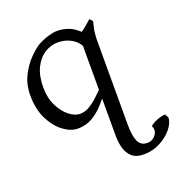

<svg xmlns="http://www.w3.org/2000/svg" viewBox="-128 -582 894 939"><g transform="rotate(-20 318.5 -112.5)"><path d="M203 15Q167 15 129 -13Q91 -41 65 -93Q39 -145 39 -217Q39 -274 62 -319Q85 -364 115.5 -394.5Q146 -425 168 -438Q196 -453 223.5 -461Q251 -469 270 -469Q299 -469 328.5 -458.5Q358 -448 396 -410Q396 -381 389.5 -370.5Q383 -360 367 -351Q353 -381 322 -398Q291 -415 254 -415Q218 -415 185.5 -395Q153 -375 132.5 -334Q112 -293 112 -232Q112 -177 132.5 -136Q153 -95 182 -72Q211 -49 238 -49Q264 -49 288.5 -64Q313 -79 336 -101Q359 -123 382 -146Q389 -143 393.5 -137Q398 -131 400 -127Q367 -84 338 -52.5Q309 -21 276.5 -3Q244 15 203 15ZM364 -414Q380 -420 402.5 -438.5Q425 -457 438 -469L452 -454Q452 -454 445 -424.5Q438 -395 438 -351V81Q438 137 451 167Q464 197 499 197Q521 197 536.5 181.5Q552 166 552 147Q552 137 546 128Q552 121 567.5 113Q583 105 600.5 100Q618 95 627 96L637 115Q637 142 613 172Q589 202 549.5 223Q510 244 463 244Q424 244 402.5 225Q381 206 372.5 176Q364 146 364 110Z"/></g></svg>

Font: ChillKai
Style: Regular
Weight: 400
Designer: ChillType
Foundry: 寒蝉字型
Version: Version 2.000